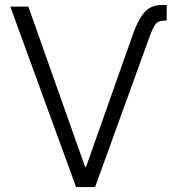

<svg xmlns="http://www.w3.org/2000/svg" viewBox="-20 -754 713 774"><path d="M515.6 -615.2Q535.6 -672.9 561.3 -703.4Q586.9 -733.9 633.8 -733.9H651.9V-670.9H643.1Q617.2 -670.9 606 -654.8Q594.7 -638.7 583.5 -607.4L363.3 0H286.6L21.5 -727.5H94.2L323.2 -80.6H326.7Z"/></svg>

Font: Inter 20pt Light
Style: Regular
Weight: 300
Version: Version 4.001;git-66647c0bb